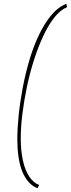

<svg xmlns="http://www.w3.org/2000/svg" viewBox="-20 -769 372 1009"><path d="M71 -37Q71 -93 78 -162Q85 -231 99 -305.5Q113 -380 134 -451.5Q155 -523 184 -584Q213 -645 249 -688.5Q285 -732 329 -749L332 -731Q297 -717 265.5 -677Q234 -637 207 -579Q180 -521 158 -452Q136 -383 121 -310.5Q106 -238 97.5 -169Q89 -100 89 -43Q89 23 100.5 75Q112 127 134.5 160Q157 193 186 203L177 220Q150 210 129.5 186.5Q109 163 96 129.5Q83 96 77 53.5Q71 11 71 -37Z"/></svg>

Font: Georama ExtraCondensed Thin Thin
Style: Italic
Weight: 250
Italic angle: -9°
Version: Version 1.001